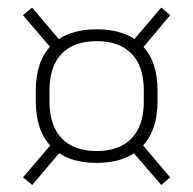

<svg xmlns="http://www.w3.org/2000/svg" viewBox="-20 -570 521 518"><path d="M240.5 -130.5Q161.5 -130.5 119 -173.5Q76.5 -216.5 76.5 -297V-325.5Q76.5 -406 119.2 -448.5Q162 -491 241 -491Q320 -491 362.5 -448.5Q405 -406 405 -325.5V-297Q405 -216.5 362.2 -173.5Q319.5 -130.5 240.5 -130.5ZM241 -162.5Q302 -162.5 335 -196.8Q368 -231 368 -296.5V-326Q368 -391 335 -425Q302 -459 241 -459Q179.5 -459 146.5 -425Q113.5 -391 113.5 -326V-296.5Q113.5 -231 146.5 -196.8Q179.5 -162.5 241 -162.5ZM356 -189.5 439 -91.5 415 -71 331.5 -168ZM149.5 -168.5 67 -71 42 -91.5 126.5 -190.5ZM124 -433 42 -529 66.5 -549.5 148.5 -453ZM331.5 -451.5 415 -549.5 439 -529 356.5 -430.5Z"/></svg>

Font: Anek Telugu ExtraLight
Style: Regular
Weight: 250
Version: Version 1.003